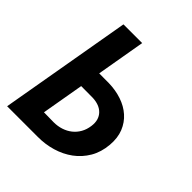

<svg xmlns="http://www.w3.org/2000/svg" viewBox="-194 -843 974 974"><g transform="rotate(45 293.5 -355.5)"><path d="M223.1 -448.2 293 -447.8Q341.8 -446.8 384.8 -432.4Q427.7 -418 458.7 -390.6Q489.7 -363.3 505.9 -323.2Q522 -283.2 517.6 -230.5Q512.7 -173.3 487.3 -130.1Q461.9 -86.9 422.4 -57.9Q382.8 -28.8 333 -14.2Q283.2 0.5 229.5 0H10.7L134.3 -710.9H268.6ZM204.1 -337.9 164.6 -110.4 235.4 -109.4Q263.7 -109.4 289.1 -117.7Q314.5 -126 334.2 -141.6Q354 -157.2 366.9 -179.9Q379.9 -202.6 383.8 -231.9Q387.2 -256.8 381.6 -275.9Q376 -294.9 363 -308.3Q350.1 -321.8 331.1 -329.1Q312 -336.4 288.1 -337.4Z"/></g></svg>

Font: Roboto Mono
Style: Bold Italic
Weight: 700
Designer: Google
Version: Version 2.000985; 2015; ttfautohint (v1.3)